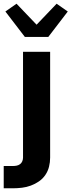

<svg xmlns="http://www.w3.org/2000/svg" viewBox="-47 -799 385 1034"><path d="M-27 215V95H23Q33 95 43 93Q53 91 61 85Q69 79 73 69.5Q77 60 77 50V-520H223V50Q223 75 217 99Q211 123 197 143.5Q183 164 162.5 178Q142 192 119 200.5Q96 209 71.5 212Q47 215 23 215ZM87 -600 -18 -737 42 -779 150 -666 258 -779 318 -737 213 -600Z"/></svg>

Font: Iosevka Aile Heavy
Style: Regular
Weight: 900
Designer: Belleve Invis
Foundry: Belleve Invis
Version: Version 31.1.0; ttfautohint (v1.8.4)